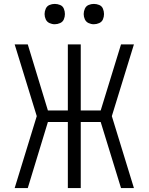

<svg xmlns="http://www.w3.org/2000/svg" viewBox="-20 -962 760 982"><path d="M55 0H122L225 -338H327V0H393V-338H495L599 0H665L552 -368L665 -735H599L495 -397H393V-735H327V-397H225L122 -735H55L168 -368ZM460 -838Q474 -838 487.5 -844Q501 -850 506.5 -863Q512 -876 512 -890Q512 -904 506.5 -917.5Q501 -931 487.5 -936.5Q474 -942 460 -942Q446 -942 433 -936.5Q420 -931 414 -917.5Q408 -904 408 -890Q408 -876 414 -863Q420 -850 433 -844Q446 -838 460 -838ZM260 -838Q274 -838 287.5 -844Q301 -850 306.5 -863Q312 -876 312 -890Q312 -904 306.5 -917.5Q301 -931 287.5 -936.5Q274 -942 260 -942Q246 -942 233 -936.5Q220 -931 214 -917.5Q208 -904 208 -890Q208 -876 214 -863Q220 -850 233 -844Q246 -838 260 -838Z"/></svg>

Font: Iosevka Sparkle Light
Style: Regular
Weight: 300
Designer: Belleve Invis
Foundry: Belleve Invis
Version: Version 4.5.0; ttfautohint (v1.8.3)